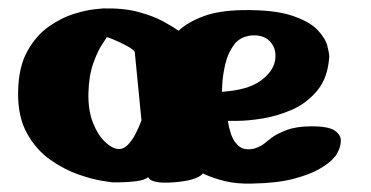

<svg xmlns="http://www.w3.org/2000/svg" viewBox="-20 -433 880 456"><path d="M225 -413Q274 -414 309 -404.5Q344 -395 367 -382.5Q390 -370 404 -360Q427 -381 463.5 -394.5Q500 -408 556 -409Q631 -410 673 -396Q715 -382 734 -362Q753 -342 757.5 -324Q762 -306 762 -299Q759 -249 734 -218.5Q709 -188 673.5 -172.5Q638 -157 603 -151.5Q568 -146 544.5 -146Q521 -146 521 -146Q527 -111 538 -96Q549 -81 562.5 -79Q576 -77 588 -81.5Q600 -86 607.5 -92Q615 -98 615 -98Q615 -98 626 -106.5Q637 -115 660.5 -124Q684 -133 720 -133Q761 -133 775.5 -122.5Q790 -112 789.5 -98.5Q789 -85 783.5 -74.5Q778 -64 778 -64Q778 -64 769.5 -54.5Q761 -45 739 -32Q717 -19 678 -8.5Q639 2 578 3Q542 4 513.5 -3Q485 -10 462 -21Q447 -4 393 0Q364 2 351 -1Q338 -4 335 -8Q332 -12 332 -12Q323 -5 302.5 -2.5Q282 0 264 0Q246 0 246 0Q246 0 223 -3.5Q200 -7 166.5 -18.5Q133 -30 99.5 -53.5Q66 -77 44 -116.5Q22 -156 23 -215Q24 -274 45 -311.5Q66 -349 96 -370Q126 -391 155.5 -400Q185 -409 205 -411Q225 -413 225 -413ZM507 -215Q568 -219 598 -240.5Q628 -262 633 -288Q638 -314 623.5 -332Q609 -350 580 -349Q551 -347 536 -327Q521 -307 515 -280.5Q509 -254 508 -234.5Q507 -215 507 -215ZM300 -310Q295 -317 278.5 -325.5Q262 -334 247.5 -340Q233 -346 233 -344Q233 -343 222.5 -327.5Q212 -312 201.5 -282.5Q191 -253 190 -212Q189 -171 201 -141Q213 -111 230.5 -95Q248 -79 263 -79Q274 -79 284 -89.5Q294 -100 301 -113.5Q308 -127 312 -137Q316 -147 316 -147Z"/></svg>

Font: Nerko One
Style: Regular
Weight: 400
Designer: Nermin Kahrimanovic
Foundry: Nermin Kahrimanovic
Version: Version 1.101